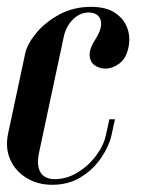

<svg xmlns="http://www.w3.org/2000/svg" viewBox="-29 -520 414 546"><path d="M43 -369.5Q48.8 -395 73.9 -425.8Q99 -456.5 139.2 -478.5Q179.5 -500.5 229.8 -500.5Q272.8 -500.5 298.1 -483.5Q323.5 -466.5 333 -440.2Q342.5 -414 336.2 -384.5Q329.8 -353.8 310.4 -339.4Q291 -325 270.8 -325Q253.2 -325 240 -334.5Q226.8 -344 225.9 -363Q225 -382 243.5 -410.2Q258 -433.8 258.6 -450.2Q259.2 -466.8 249.6 -475.6Q240 -484.5 223.5 -484.5Q198.5 -484.5 178.9 -465.2Q159.2 -446 152.5 -416.2L81.5 -83.5Q76.8 -59 81 -42.5Q85.2 -26 97.2 -18.2Q109.2 -10.5 126.5 -10.5Q160.5 -10.5 191.6 -29.5Q222.8 -48.5 244.4 -77.5Q266 -106.5 272.2 -136.2L282 -180.8H298L288 -135.2Q281.5 -105.5 259.5 -72.4Q237.5 -39.2 202.1 -16.9Q166.8 5.5 119.2 5.5Q78.5 5.5 46.8 -13.8Q15 -33 0.2 -65.9Q-14.5 -98.8 -6 -140Z"/></svg>

Font: Emberly Black
Style: Italic
Weight: 900
Italic angle: -12°
Designer: Rajesh Rajput
Foundry: Rajesh Rajput
Version: Version 1.000